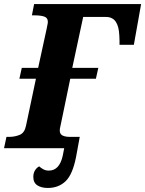

<svg xmlns="http://www.w3.org/2000/svg" viewBox="-43 -734 719 951"><path d="M194 197Q162 197 142 184Q122 171 122 142Q122 124 130 110.5Q138 97 151 90Q161 99 172.5 105Q184 111 199 111Q252 111 268 36L275 0H-23L-11 -56H2Q30 -56 54.5 -66Q79 -76 86 -112L135 -344H53L65 -398H146L188 -591Q190 -603 192 -611.5Q194 -620 194 -626Q194 -646 176 -652Q158 -658 127 -658H115L126 -714H656L620 -512H549Q549 -523 549 -533Q549 -543 548 -558Q546 -604 530 -627Q514 -650 482 -650H369L315 -398H444L432 -344H305L264 -146Q259 -120 256 -108Q253 -96 253 -88Q253 -70 266.5 -63Q280 -56 304 -56H352L334 42Q317 130 282 163.5Q247 197 194 197Z"/></svg>

Font: Noto Serif SemiCondensed ExtraBold
Style: Italic
Weight: 800
Width: 4
Italic angle: -12°
Designer: Monotype Design Team
Foundry: Monotype Imaging Inc.
Version: Version 2.014; ttfautohint (v1.8.4.7-5d5b)